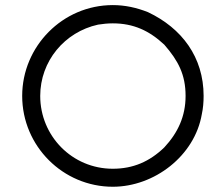

<svg xmlns="http://www.w3.org/2000/svg" viewBox="-20 -711 824 739"><path d="M763.7 -341.8C763.7 -491.2 679.7 -602.5 549.8 -664.1C505.9 -681.6 460.9 -691.4 414.1 -691.4C220.7 -691.4 65.4 -532.2 65.4 -341.8C65.4 -148.4 222.7 7.8 414.1 7.8C574.2 7.8 729.5 -111.3 756.8 -271.5C761.7 -293.9 763.7 -317.4 763.7 -341.8ZM694.3 -341.8C694.3 -263.7 665 -200.2 612.3 -143.6C555.7 -88.9 492.2 -61.5 414.1 -61.5C257.8 -61.5 134.8 -187.5 134.8 -341.8C134.8 -475.6 228.5 -587.9 357.4 -616.2C376 -619.1 394.5 -621.1 414.1 -621.1C494.1 -621.1 554.7 -592.8 612.3 -539.1C666 -477.5 694.3 -423.8 694.3 -341.8Z"/></svg>

Font: My Font
Style: Regular
Weight: 400
Designer: Alfredo Marco Pradil
Version: Version 0.001